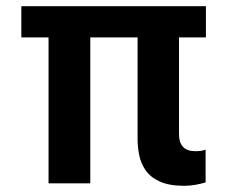

<svg xmlns="http://www.w3.org/2000/svg" viewBox="-20 -593 733 621"><path d="M645 -3Q632 1 613.5 4.5Q595 8 576 8Q527 8 496.5 -6Q466 -20 450.5 -43Q435 -66 430 -92.5Q425 -119 425 -143V-472H272V0H137V-472H49V-573H646V-472H559V-159Q559 -104 612 -104Q633 -104 645 -109Z"/></svg>

Font: BDO Grotesk DemiBold
Style: Regular
Weight: 600
Designer: Deni Anggara
Foundry: Lokal Container
Version: Version 2.000